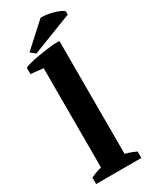

<svg xmlns="http://www.w3.org/2000/svg" viewBox="-231 -962 811 1015"><g transform="rotate(-30 174.5 -454.0)"><path d="M21 0ZM307 0H31V-39Q64 -55 97 -63V-669L21 -677V-716Q34 -722 57 -728Q80 -734 106.5 -738.5Q133 -743 159.5 -746.5Q186 -750 207 -752H241V-63Q274 -55 307 -39ZM216 -908Q232 -909 252.5 -906Q273 -903 292.5 -897.5Q312 -892 327.5 -885Q343 -878 349 -871V-851L102 -755L74 -779Z"/></g></svg>

Font: PT Serif
Style: Bold
Weight: 700
Designer: A.Korolkova, O.Umpeleva, V.Yefimov
Foundry: ParaType Ltd
Version: Version 1.000W OFL; ttfautohint (v1.6)